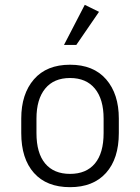

<svg xmlns="http://www.w3.org/2000/svg" viewBox="-20 -765 580 795"><path d="M472 -274V-214Q472 -108 419 -49Q366 10 270 10Q173 10 120.5 -49Q68 -108 68 -214V-274Q68 -376 120.5 -436.5Q173 -497 270 -497Q367 -497 419.5 -436.5Q472 -376 472 -274ZM409 -274Q409 -354 373 -398Q337 -442 270 -442Q203 -442 167 -398Q131 -354 131 -274V-214Q131 -131 167 -88Q203 -45 270 -45Q337 -45 373 -88Q409 -131 409 -214ZM296 -579H245L331 -745L390 -716Z"/></svg>

Font: Inria Sans Light
Style: Regular
Weight: 300
Designer: Black Foundry Team
Foundry: Black Foundry
Version: Version 1.2; ttfautohint (v1.8.3)